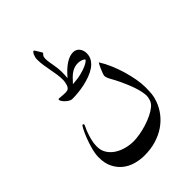

<svg xmlns="http://www.w3.org/2000/svg" viewBox="-225 -691 972 972"><g transform="rotate(-45 261.5 -205.0)"><path d="M469.7 -60.1Q469.7 -34.7 467.8 -13.2Q465.8 8.3 457.5 30.3Q446.3 62 425.3 89.6Q404.3 117.2 374.5 137.7Q344.7 158.2 306.4 169.9Q268.1 181.6 221.7 181.6Q189.5 181.6 158.4 172.6Q127.4 163.6 103.8 144.5Q80.1 125.5 65.4 95.9Q50.8 66.4 50.8 25.4Q50.8 -0.5 59.1 -31.2Q67.4 -62 77.9 -88.9Q88.4 -115.7 97.9 -133.3Q107.4 -150.9 109.4 -150.9Q112.3 -150.9 114.7 -149.7Q117.2 -148.4 117.2 -143.6Q117.2 -142.1 111.8 -131.3Q106.4 -120.6 100.1 -103.5Q93.8 -86.4 88.4 -65.2Q83 -43.9 83 -21Q83 7.3 96.9 28.8Q110.8 50.3 132.8 64.2Q154.8 78.1 181.4 85Q208 91.8 232.9 91.8Q254.4 91.8 280.5 87.2Q306.6 82.5 332 74.5Q357.4 66.4 380.1 55.4Q402.8 44.4 418.5 31.2Q433.6 18.6 438.7 2.2Q443.8 -14.2 443.8 -22.9Q443.8 -38.6 439.9 -56.6Q436 -74.7 429.7 -93.5Q423.3 -112.3 415.3 -131.1Q407.2 -149.9 399.4 -167Q386.7 -193.8 374.8 -214.4Q362.8 -234.9 362.8 -247.6Q362.8 -252 366.7 -262.5Q370.6 -272.9 375.5 -284.4Q380.4 -295.9 385 -304.9Q389.6 -314 391.6 -315.9Q409.2 -288.1 423.6 -254.4Q438 -220.7 448 -186.5Q458 -152.3 463.9 -119.6Q469.7 -86.9 469.7 -60.1ZM381.3 -391.6Q381.3 -369.6 370.6 -352.5Q359.9 -335.4 342.3 -323.2Q324.7 -311 301.8 -302.5Q278.8 -293.9 255.1 -288.8Q231.4 -283.7 208 -281.5Q184.6 -279.3 166 -279.3Q158.2 -279.3 149.4 -284.2Q140.6 -289.1 133.1 -296.1Q125.5 -303.2 120.1 -310.8Q114.7 -318.4 114.7 -323.7Q114.7 -329.6 119.6 -329.1Q126.5 -329.1 138.7 -327.6Q150.9 -326.2 163.6 -326.2Q176.8 -326.2 184.1 -331.5Q191.4 -336.9 195.3 -347.7Q198.2 -356.4 199.7 -365.7Q201.2 -375 201.2 -379.9Q201.2 -401.4 198 -422.1Q194.8 -442.9 190.9 -463.4Q187 -483.9 183.8 -504.6Q180.7 -525.4 180.7 -547.4Q180.7 -555.2 182.6 -562.7Q184.6 -570.3 187.5 -576.7Q190.4 -583 193.8 -586.9Q197.3 -590.8 200.2 -590.8Q201.7 -590.8 205.8 -584.5Q210 -578.1 214.6 -570.6Q219.2 -563 222.9 -556.6Q226.6 -550.3 226.6 -549.3Q221.7 -544.9 217.3 -538.6Q212.9 -532.2 212.9 -519.5Q212.9 -506.8 214.8 -495.4Q216.8 -483.9 219 -471.2Q221.2 -458.5 223.1 -443.6Q225.1 -428.7 225.1 -409.2Q225.1 -392.1 223.1 -371.1Q284.7 -443.8 334.5 -444.3Q356.4 -444.3 368.9 -428.7Q381.3 -413.1 381.3 -391.6ZM353.5 -372.6Q353.5 -375.5 349.6 -378.4Q345.7 -381.3 340.1 -383.5Q334.5 -385.7 327.4 -387Q320.3 -388.2 314.5 -388.2Q302.2 -388.2 291.5 -385.3Q280.8 -382.3 269.8 -375.7Q258.8 -369.1 246.8 -357.7Q234.9 -346.2 220.7 -330.1Q258.3 -332.5 283.7 -339.1Q309.1 -345.7 324.5 -352.8Q339.8 -359.9 346.7 -365.5Q353.5 -371.1 353.5 -372.6Z"/></g></svg>

Font: Kitab
Style: Regular
Weight: 400
Designer: SIL International
Foundry: Khaled Hosny
Version: Version 1.000